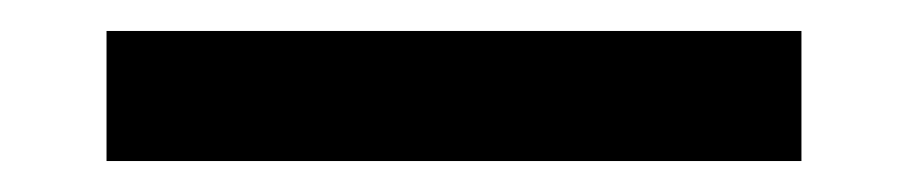

<svg xmlns="http://www.w3.org/2000/svg" viewBox="-20 -20 586 124"><path d="M497.6 0V84H48.8V0Z"/></svg>

Font: Estedad-FD Medium
Style: Regular
Weight: 500
Designer: Amin Abedi
Version: Version 7.3